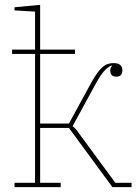

<svg xmlns="http://www.w3.org/2000/svg" viewBox="-20 -774 574 794"><path d="M40 -18H125V-551H30V-569H125V-726L40 -731V-744L146 -754V-569H290V-551H146V-263H265L359 -435Q372 -458 383 -473Q394 -488 404.5 -497Q415 -506 426 -509.5Q437 -513 450 -513Q486 -513 486 -483Q486 -457 461 -457Q436 -457 436 -482Q436 -489 438 -493Q440 -497 443 -502L441 -503Q426 -497 411 -480.5Q396 -464 375 -426L280 -252Q286 -249 296 -237L457 -18H524V0H445L265 -245H146V-18H231V0H40Z"/></svg>

Font: IBM Plex Serif Thin
Style: Regular
Weight: 100
Designer: Mike Abbink, Paul van der Laan, Pieter van Rosmalen
Foundry: Bold Monday
Version: Version 3.001